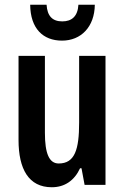

<svg xmlns="http://www.w3.org/2000/svg" viewBox="-20 -778 524 808"><path d="M379 -758H310C307 -709 282 -688 242 -688C201 -688 179 -710 176 -758H107C108 -658 161 -607 241 -607C321 -607 378 -665 379 -758ZM424 -543H313V-262C313 -149 295 -90 227 -90C187 -90 169 -132 169 -219V-543H58V-189C58 -66 101 10 198 10C252 10 293 -18 317 -70H323L336 0H424Z"/></svg>

Font: Noto Sans Devanagari ExtraCondensed SemiBold
Style: Regular
Weight: 600
Width: 2
Designer: Jelle Bosma - Monotype Design Team
Foundry: Monotype Imaging Inc.
Version: Version 2.004